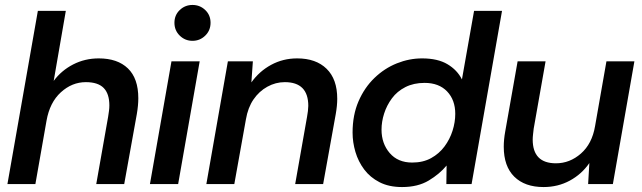

<svg xmlns="http://www.w3.org/2000/svg" viewBox="-20 -744 2594 776"><path d="M10 0 133 -700H246L197 -417Q228 -459 275.5 -483.5Q323 -508 379 -508Q455 -508 497 -467.5Q539 -427 539 -347Q539 -318 533 -283L482 0H369L417 -272Q419 -285 420.5 -296Q422 -307 422 -318Q422 -365 399 -388.5Q376 -412 327 -412Q271 -412 226 -371Q181 -330 168 -256L123 0Z M586 0 673 -496H787L700 0ZM758 -579Q728 -579 706.5 -600Q685 -621 685 -652Q685 -683 706.5 -703.5Q728 -724 758 -724Q788 -724 809.5 -703.5Q831 -683 831 -652Q831 -621 809.5 -600Q788 -579 758 -579Z M814 0 901 -496H1002L996 -411Q1028 -456 1076 -482Q1124 -508 1181 -508Q1257 -508 1300 -466Q1343 -424 1343 -345Q1343 -331 1341.5 -315.5Q1340 -300 1337 -283L1286 0H1173L1221 -272Q1223 -282 1224.5 -295Q1226 -308 1226 -316Q1226 -412 1131 -412Q1094 -412 1060.5 -393.5Q1027 -375 1004.5 -342Q982 -309 974 -262L927 0Z M1605 12Q1552 12 1514 -7.5Q1476 -27 1452 -59Q1428 -91 1416.5 -130Q1405 -169 1405 -208Q1405 -279 1429 -334.5Q1453 -390 1493.5 -429Q1534 -468 1584 -488Q1634 -508 1686 -508Q1749 -508 1788.5 -484.5Q1828 -461 1847 -423L1896 -700H2009L1886 0H1784L1785 -75Q1757 -41 1713 -14.5Q1669 12 1605 12ZM1646 -87Q1690 -87 1722.5 -105Q1755 -123 1776.5 -152Q1798 -181 1809 -215.5Q1820 -250 1820 -284Q1820 -340 1787 -374.5Q1754 -409 1696 -409Q1652 -409 1618.5 -392Q1585 -375 1564 -346.5Q1543 -318 1532.5 -285Q1522 -252 1522 -220Q1522 -164 1555 -125.5Q1588 -87 1646 -87Z M2177 12Q2101 12 2058.5 -30Q2016 -72 2016 -151Q2016 -180 2022 -213L2072 -496H2185L2137 -224Q2136 -215 2134.5 -202Q2133 -189 2133 -180Q2133 -84 2227 -84Q2283 -84 2328 -123.5Q2373 -163 2385 -234L2431 -496H2544L2457 0H2357L2362 -85Q2331 -40 2283 -14Q2235 12 2177 12Z"/></svg>

Font: Rethink Sans SemiBold
Style: Italic
Weight: 600
Italic angle: -10°
Designer: The Rethink Sans project authors (Hans Thiessen). DM Sans designed by Colophon Foundry.
Foundry: Rethink Communications LLC
Version: Version 1.001